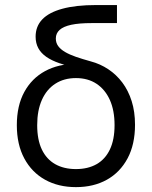

<svg xmlns="http://www.w3.org/2000/svg" viewBox="-20 -748 616 779"><path d="M288.1 11.2Q216.8 11.2 162.8 -18.8Q108.9 -48.8 78.6 -105.2Q48.3 -161.6 48.3 -240.2Q48.3 -319.3 78.6 -374.8Q108.9 -430.2 162.8 -459.5Q216.8 -488.8 288.1 -488.8L292.5 -472.7Q252 -481 220.7 -491.7Q189.5 -502.4 168 -517.3Q146.5 -532.2 135.5 -552.5Q124.5 -572.8 124.5 -599.1Q124.5 -641.1 151.6 -669.4Q178.7 -697.8 233.4 -712.6Q288.1 -727.5 369.6 -727.5H454.6V-654.3H351.6Q301.3 -654.3 269.3 -647.5Q237.3 -640.6 221.9 -626.7Q206.5 -612.8 206.5 -591.8Q206.5 -574.2 216.1 -561Q225.6 -547.9 243.9 -537.1Q262.2 -526.4 288.3 -517.3Q314.5 -508.3 348.1 -499Q386.7 -488.8 419.4 -467Q452.1 -445.3 476.3 -413.1Q500.5 -380.9 514.2 -337.9Q527.8 -294.9 527.8 -241.7Q527.8 -162.1 497.6 -105.5Q467.3 -48.8 413.6 -18.8Q359.9 11.2 288.1 11.2ZM288.1 -62Q336.9 -62 372.1 -82Q407.2 -102.1 426 -141.8Q444.8 -181.6 444.8 -240.2Q444.8 -299.8 425.8 -342.3Q406.7 -384.8 371.8 -408Q336.9 -431.2 288.1 -431.2Q239.7 -431.2 204.3 -408.2Q168.9 -385.3 149.9 -342.5Q130.9 -299.8 130.9 -240.2Q130.9 -181.2 149.7 -141.6Q168.5 -102.1 203.9 -82Q239.3 -62 288.1 -62Z"/></svg>

Font: V-Inter
Style: Regular-375
Weight: 375
Designer: Rasmus Andersson
Foundry: rsms
Version: Version 4.000;git-4146feb